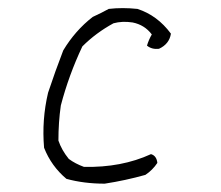

<svg xmlns="http://www.w3.org/2000/svg" viewBox="-20 -473 540 470"><path d="M246.1 -451.2Q279.3 -455.1 316.4 -451.2Q365.2 -435.5 398.4 -390.6Q394.5 -365.2 369.1 -353.5Q351.6 -351.6 339.8 -361.3Q343.8 -375 351.6 -388.7Q334 -412.1 304.7 -418Q279.3 -421.9 257.8 -416Q214.8 -392.6 181.6 -359.4Q148.4 -289.1 128.9 -214.8Q123 -173.8 123 -128.9Q130.9 -105.5 148.4 -84Q164.1 -72.3 185.5 -64.5Q277.3 -62.5 349.6 -95.7Q363.3 -91.8 365.2 -74.2Q353.5 -56.6 335.9 -44.9Q287.1 -31.2 236.3 -23.4Q185.5 -23.4 142.6 -35.2Q105.5 -66.4 87.9 -111.3Q82 -179.7 97.7 -246.1Q115.2 -298.8 134.8 -349.6Q164.1 -398.4 207 -431.6Q228.5 -441.4 246.1 -451.2Z"/></svg>

Font: BoLeHuaiShuti
Style: Regular
Weight: 400
Designer: Aston.linsen@gmail.com
Foundry: BoLe
Version: Version 1.00 June 15, 2016, initial release